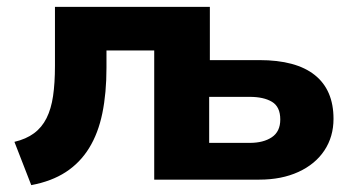

<svg xmlns="http://www.w3.org/2000/svg" viewBox="-20 -523 1041 559"><path d="M71 16 22 -110Q56 -118 79 -135Q102 -152 115.5 -179Q129 -206 134.5 -243.5Q140 -281 140 -331V-503H591V-348H735Q842 -348 896.5 -304.5Q951 -261 951 -177Q951 -125 924.5 -85Q898 -45 849 -22.5Q800 0 735 0H429V-376H290V-326Q290 -252 278 -193.5Q266 -135 239.5 -92Q213 -49 171.5 -22Q130 5 71 16ZM589 -107H707Q747 -107 771.5 -123.5Q796 -140 796 -175Q796 -212 772 -226.5Q748 -241 707 -241H589Z"/></svg>

Font: Nunito Sans 7pt ExtraBold
Style: Regular
Weight: 800
Designer: Vernon Adams
Foundry: Vernon Adams
Version: Version 3.101;gftools[0.9.27]